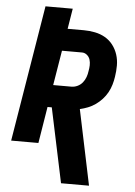

<svg xmlns="http://www.w3.org/2000/svg" viewBox="-61 -781 723 1032"><g transform="rotate(5 300.0 -265.0)"><path d="M308 205 223 -197H200L168 0H21L142 -735H289L271 -625H359Q389 -625 419 -619Q449 -613 474 -598.5Q499 -584 516.5 -561Q534 -538 543 -510Q552 -482 552 -451.5Q552 -421 547 -390Q544 -369 537.5 -347Q531 -325 520 -305Q509 -285 493 -267.5Q477 -250 458 -236.5Q439 -223 417.5 -214.5Q396 -206 374 -201L459 205ZM220 -317H318Q335 -317 351 -324.5Q367 -332 378 -345.5Q389 -359 395 -375.5Q401 -392 403 -409Q406 -424 406.5 -440Q407 -456 402.5 -470.5Q398 -485 386 -495Q374 -505 359 -505H251Z"/></g></svg>

Font: Iosevka Curly Heavy Extended
Style: Italic
Weight: 900
Width: 7
Italic angle: -9°
Monospace: yes
Designer: Belleve Invis
Foundry: Belleve Invis
Version: Version 11.1.0; ttfautohint (v1.8.3)